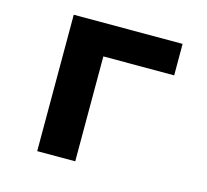

<svg xmlns="http://www.w3.org/2000/svg" viewBox="-82 -613 763 707"><g transform="rotate(15 300.0 -260.0)"><path d="M116 0V-520H531V-400H261V0Z"/></g></svg>

Font: Iosevka Custom Heavy Extended
Style: Regular
Weight: 900
Width: 7
Monospace: yes
Designer: Belleve Invis
Foundry: Belleve Invis
Version: Version 11.2.4; ttfautohint (v1.8.4)